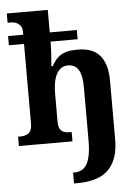

<svg xmlns="http://www.w3.org/2000/svg" viewBox="-64 -808 779 1096"><g transform="rotate(-5 325.5 -260.0)"><path d="M338.9 -434.1Q314 -434.1 297.4 -421.4Q280.8 -408.7 270.8 -387.2Q260.7 -365.7 256.3 -337.6Q252 -309.6 252 -278.8V-118.2Q252 -97.2 257.1 -84.5Q262.2 -71.8 271.5 -64.7Q280.8 -57.6 294.2 -55.4Q307.6 -53.2 324.2 -53.2H327.1V0H20V-53.2H22Q38.6 -53.2 53 -55.4Q67.4 -57.6 77.9 -64.9Q88.4 -72.3 94.2 -85.9Q100.1 -99.6 100.1 -122.1V-578.1H13.2V-630.9H100.1V-646Q100.1 -666 93 -678Q85.9 -689.9 75.2 -696.5Q64.5 -703.1 52 -705.1Q39.6 -707 28.8 -707H17.1V-759.8H252V-630.9H407.2V-578.1H252V-564.9Q252 -545.4 250.7 -523.2Q249.5 -501 248 -481.9Q246.1 -459.5 244.1 -438H252.9Q268.1 -466.3 284.9 -482.4Q301.8 -498.5 320.8 -506.6Q339.8 -514.6 361.1 -516.8Q382.3 -519 405.8 -519Q444.3 -519 475.1 -507.8Q505.9 -496.6 527.1 -473.1Q548.3 -449.7 559.6 -413.1Q570.8 -376.5 570.8 -326.2V7.8Q570.8 75.2 553.2 119.9Q535.6 164.6 504.2 191.2Q472.7 217.8 429.2 229Q385.7 240.2 334 240.2H314.9V178.2H320.8Q344.2 178.2 362.5 169.4Q380.9 160.6 393.3 140.1Q405.8 119.6 412.4 85.4Q418.9 51.3 418.9 0V-298.8Q418.9 -331.1 414.8 -356.2Q410.6 -381.3 401.1 -398.7Q391.6 -416 376.2 -425Q360.8 -434.1 338.9 -434.1Z"/></g></svg>

Font: Droid Serif
Style: Bold
Weight: 700
Designer: Monotype Design team
Foundry: Monotype Imaging Inc.
Version: Version 1.03